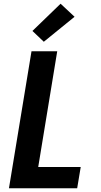

<svg xmlns="http://www.w3.org/2000/svg" viewBox="-20 -1010 540 1030"><path d="M28 0 149 -735H287L185 -114H413L394 0ZM215 -786 154 -844 305 -990 380 -920Z"/></svg>

Font: Iosevka Term Curly Hv Obl
Style: Regular
Weight: 900
Italic angle: -9°
Designer: Belleve Invis
Foundry: Belleve Invis
Version: Version 32.3.0